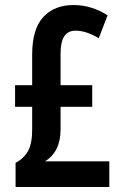

<svg xmlns="http://www.w3.org/2000/svg" viewBox="-20 -837 489 764"><path d="M272 -817Q309 -817 343 -806.5Q377 -796 408 -776L373 -685Q323 -715 280 -715Q251 -715 236 -693Q221 -671 221 -623V-498H347V-412H221V-322Q221 -233 159 -195H415V-93H42V-189Q76 -207 92 -237Q108 -267 108 -321V-412H40V-498H108V-619Q108 -722 152.5 -769.5Q197 -817 272 -817Z"/></svg>

Font: Noto Sans Kannada UI ExtraCondensed SemiBold
Style: Regular
Weight: 600
Width: 2
Designer: Jelle Bosma - Monotype Design Team
Foundry: Monotype Imaging Inc.
Version: Version 2.005; ttfautohint (v1.8.4.7-5d5b)